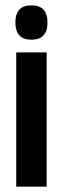

<svg xmlns="http://www.w3.org/2000/svg" viewBox="-20 -696 234 716"><path d="M40.5 0V-500.5H154V0ZM97 -548Q66.5 -548 52 -564.5Q37.5 -581 37.5 -609.5V-615Q37.5 -643.5 52 -659.8Q66.5 -676 97 -676Q128 -676 142.5 -659.8Q157 -643.5 157 -615V-609.5Q157 -581 142.5 -564.5Q128 -548 97 -548Z"/></svg>

Font: Anek Tamil Condensed SemiBold
Style: Regular
Weight: 600
Width: 3
Designer: Aadarsh Rajan (Tamil), Yesha Goshar (Latin)
Foundry: Ek Type
Version: Version 1.003